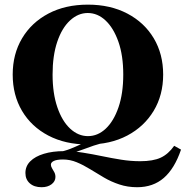

<svg xmlns="http://www.w3.org/2000/svg" viewBox="-20 -602 788 815"><path d="M156.5 192.7Q125 192.7 106.5 176.2Q87.9 159.7 87.9 132.3Q87.9 103.2 108.5 82.7Q129 62.1 166.1 50.8Q203.2 39.5 252.4 39.5Q291.9 39.5 332.3 46Q372.6 52.4 413.3 60.9Q454 69.4 494.4 75.8Q534.7 82.3 575 82.3Q629.8 82.3 662.1 67.3Q694.4 52.4 719.4 16.9L748.4 33.1Q721 113.7 675.4 153.2Q629.8 192.7 562.1 192.7Q521.8 192.7 486.7 181Q451.6 169.4 421.4 151.6Q391.1 133.9 362.5 116.1Q333.9 98.4 305.6 86.7Q277.4 75 247.6 75Q221.8 75 208.9 81Q196 87.1 196 96.8Q196 104 200.8 112.1Q205.6 120.2 210.5 129Q215.3 137.9 215.3 149.2Q215.3 167.7 198.8 180.2Q182.3 192.7 156.5 192.7ZM277.4 50.8 226.6 44.4Q256.5 38.7 279.4 29.4Q302.4 20.2 324.6 9.7Q346.8 -0.8 372.6 -10.1Q398.4 -19.4 432.3 -24.2L433.1 1.6Q401.6 8.1 377.8 16.1Q354 24.2 331.5 32.7Q308.9 41.1 277.4 50.8ZM353.2 11.3Q257.3 11.3 185.1 -26.6Q112.9 -64.5 73.4 -131.5Q33.9 -198.4 33.9 -285.5Q33.9 -372.6 73.8 -439.5Q113.7 -506.5 185.5 -544.4Q257.3 -582.3 353.2 -582.3Q448.4 -582.3 520.6 -544.4Q592.7 -506.5 632.7 -439.5Q672.6 -372.6 672.6 -285.5Q672.6 -198.4 632.3 -131.5Q591.9 -64.5 520.2 -26.6Q448.4 11.3 353.2 11.3ZM353.2 -24.2Q395.2 -24.2 429 -56Q462.9 -87.9 483.1 -146.8Q503.2 -205.6 503.2 -285.5Q503.2 -366.1 482.7 -424.6Q462.1 -483.1 428.2 -514.9Q394.4 -546.8 352.4 -546.8Q311.3 -546.8 277 -514.9Q242.7 -483.1 223 -424.6Q203.2 -366.1 203.2 -285.5Q203.2 -205.6 223.4 -146.8Q243.5 -87.9 277.8 -56Q312.1 -24.2 353.2 -24.2Z"/></svg>

Font: Playfair 9pt Black
Style: Regular
Weight: 900
Designer: Claus Eggers Sørensen
Foundry: Claus Eggers Sørensen
Version: Version 2.203